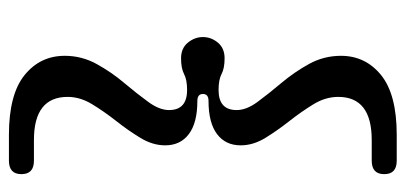

<svg xmlns="http://www.w3.org/2000/svg" viewBox="-259 -521 908 430"><g transform="rotate(-90 195.0 -306.0)"><path d="M199.5 -305.5Q199.5 -318 184 -318Q135 -318 109.8 -337Q84.5 -356 84.5 -390Q84.5 -418 101 -445.2Q117.5 -472.5 138.8 -499.5Q160 -526.5 176.5 -553.5Q193 -580.5 193 -608.5Q193 -684 96.5 -684H50Q20 -684 20 -712Q20 -740 50 -740H108Q198.5 -740 241.8 -705Q285 -670 285 -615Q285 -577 266.8 -543.8Q248.5 -510.5 224.2 -481.8Q200 -453 181.8 -428Q163.5 -403 163.5 -381.5Q163.5 -341 208.5 -341Q231.5 -341 244.2 -347.8Q257 -354.5 279.5 -354.5Q302 -354.5 314.5 -339.2Q327 -324 327 -305.5Q327 -287 314.5 -272Q302 -257 279.5 -257Q257 -257 244.2 -263.8Q231.5 -270.5 208.5 -270.5Q163.5 -270.5 163.5 -230Q163.5 -208 181.8 -183.2Q200 -158.5 224.2 -129.8Q248.5 -101 266.8 -67.8Q285 -34.5 285 3.5Q285 58.5 241.8 93.5Q198.5 128.5 108 128.5H50Q20 128.5 20 100.5Q20 72.5 50 72.5H96.5Q193 72.5 193 -2.5Q193 -31 176.5 -58Q160 -85 138.8 -112Q117.5 -139 101 -166Q84.5 -193 84.5 -221Q84.5 -255 109.8 -274Q135 -293 184 -293Q199.5 -293 199.5 -305.5Z"/></g></svg>

Font: Fraunces 9pt S100
Style: Regular
Weight: 400
Version: Version 1.000; ttfautohint (v1.8.3)